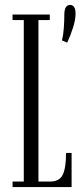

<svg xmlns="http://www.w3.org/2000/svg" viewBox="-20 -759 342 779"><path d="M231.5 -595Q237 -617 239 -646Q241 -675 241 -699Q241 -739 264.5 -739Q286.5 -739 286.5 -704Q286.5 -678.5 276.2 -646.5Q266 -614.5 252.5 -586ZM31 0V-22.5H76.5V-677.5H31V-700H182V-677.5H136V-22.5H185Q221 -22.5 234.5 -50Q248 -77.5 248 -138.5H270.5V0Z"/></svg>

Font: Imbue 50pt Light
Style: Regular
Weight: 300
Designer: Tyler Finck
Foundry: Etcetera Type Company
Version: Version 1.102; ttfautohint (v1.8.3)